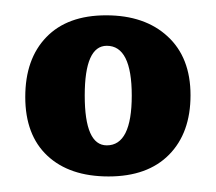

<svg xmlns="http://www.w3.org/2000/svg" viewBox="-20 -437 278 247"><path d="M119.7 -210Q169.9 -210 197.5 -238Q225.1 -266 225.1 -314.5Q225.1 -363 195.7 -390.1Q166.4 -417.3 116.5 -417.3Q66.7 -417.3 39.6 -389.2Q12.5 -361.2 12.5 -312.3Q12.5 -263.3 40.9 -236.7Q69.4 -210 119.7 -210ZM117.4 -250Q89 -250 89 -314.1Q89 -378.1 117.4 -378.1Q149.5 -378.1 149.5 -314.1Q149.5 -250 117.4 -250Z"/></svg>

Font: Gidugu
Style: Regular
Weight: 400
Designer: Purushoth Kumar Guthula
Foundry: Silicon Andhra, USA.
Version: Version 1.0.5; ttfautohint (v1.2.25-373a) -l 7 -r 28 -G 50 -